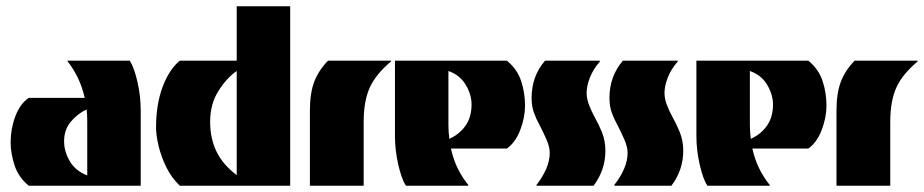

<svg xmlns="http://www.w3.org/2000/svg" viewBox="-20 -594 2955 614"><path d="M72 0Q39 -27 26.5 -65.5Q14 -104 14 -139Q14 -182 29 -222Q44 -262 72 -281H251Q243 -316 229 -345Q215 -374 196 -398V-400H395Q409 -378 419.5 -332.5Q430 -287 430 -240V0ZM259 -33V-205Q259 -216 258.5 -225.5Q258 -235 257 -244Q229 -231 207 -205.5Q185 -180 185 -142Q185 -109 203.5 -78Q222 -47 259 -33Z M555 0Q528 -26 511.5 -60Q495 -94 487 -128Q479 -162 479 -186Q479 -260 500 -316Q521 -372 555 -400H737V-574H908V0ZM737 -34V-367Q705 -345 678.5 -303Q652 -261 652 -205Q652 -151 672.5 -109Q693 -67 737 -34Z M971 0V-240Q971 -295 984.5 -331.5Q998 -368 1029 -400H1230L1231 -398Q1182 -357 1162.5 -314Q1143 -271 1143 -205V0Z M1278 0Q1264 -22 1253.5 -68Q1243 -114 1243 -160V-400H1601Q1634 -373 1646.5 -335Q1659 -297 1659 -256Q1659 -219 1644 -179Q1629 -139 1601 -119H1422Q1430 -83 1444.5 -54Q1459 -25 1478 -2L1477 0ZM1417 -150Q1450 -165 1469 -192.5Q1488 -220 1488 -260Q1488 -291 1469.5 -322.5Q1451 -354 1414 -367V-195Q1414 -171 1417 -150Z M1697 0 1695 -2Q1715 -27 1726.5 -53.5Q1738 -80 1738 -105Q1738 -125 1726.5 -150.5Q1715 -176 1705 -195Q1695 -213 1687.5 -233.5Q1680 -254 1680 -281Q1680 -350 1723 -400H1897L1899 -398Q1877 -373 1866.5 -346Q1856 -319 1856 -297Q1856 -278 1864 -257.5Q1872 -237 1883 -217Q1894 -198 1905 -171Q1916 -144 1916 -112Q1916 -50 1878 0Z M1946 0 1944 -2Q1964 -27 1975.5 -53.5Q1987 -80 1987 -105Q1987 -125 1975.5 -150.5Q1964 -176 1954 -195Q1944 -213 1936.5 -233.5Q1929 -254 1929 -281Q1929 -350 1972 -400H2146L2148 -398Q2126 -373 2115.5 -346Q2105 -319 2105 -297Q2105 -278 2113 -257.5Q2121 -237 2132 -217Q2143 -198 2154 -171Q2165 -144 2165 -112Q2165 -50 2127 0Z M2242 0Q2228 -22 2217.5 -68Q2207 -114 2207 -160V-400H2565Q2598 -373 2610.5 -335Q2623 -297 2623 -256Q2623 -219 2608 -179Q2593 -139 2565 -119H2386Q2394 -83 2408.5 -54Q2423 -25 2442 -2L2441 0ZM2381 -150Q2414 -165 2433 -192.5Q2452 -220 2452 -260Q2452 -291 2433.5 -322.5Q2415 -354 2378 -367V-195Q2378 -171 2381 -150Z M2655 0V-240Q2655 -295 2668.5 -331.5Q2682 -368 2713 -400H2914L2915 -398Q2866 -357 2846.5 -314Q2827 -271 2827 -205V0Z"/></svg>

Font: Tac One
Style: Regular
Weight: 400
Designer: Oluseyi Olusanya, David Udoh, Eyiyemi Adegbite, Mirko Velimirović
Version: Version 1.003; ttfautohint (v1.8.4.7-5d5b)